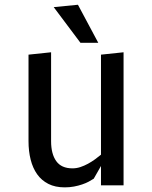

<svg xmlns="http://www.w3.org/2000/svg" viewBox="-20 -780 640 808"><path d="M405 -550 500 -560V0H405V-81.5L374.5 -28Q365.5 -22 353.2 -15.5Q341 -9 325.5 -3.8Q310 1.5 291.5 5Q273 8.5 252.5 8.5Q212.5 8.5 183.8 -6Q155 -20.5 136.5 -46.5Q118 -72.5 109 -108.2Q100 -144 100 -186V-550L195 -560V-186Q195 -132 216.8 -101.8Q238.5 -71.5 285 -71.5Q302 -71.5 318.5 -77Q335 -82.5 350.5 -91Q366 -99.5 379.8 -109.5Q393.5 -119.5 405 -129ZM393.5 -600H318.5L206 -750L308 -760Z"/></svg>

Font: B612
Style: Regular
Weight: 400
Designer: Nicolas Chauveau, Thomas Paillot, Jonathan Favre-Lamarine, Jean-Luc Vinot
Foundry: AIRBUS
Version: Version 1.008